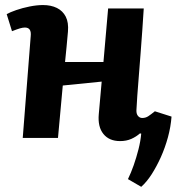

<svg xmlns="http://www.w3.org/2000/svg" viewBox="-20 -546 699 760"><path d="M382.5 -223 228.5 -207.5 209.5 0H70L101.5 -402Q103.5 -420 97.7 -428.5Q92 -437 78.5 -437Q70 -437 58.2 -433.5Q46.5 -430 27.5 -422.5L6.5 -490Q19.5 -497.5 44 -506Q68.5 -514.5 97.3 -520.3Q126 -526 150.5 -526Q182 -526 205.3 -514.5Q228.5 -503 240.3 -480Q252 -457 249 -421Q246.5 -389.5 243.5 -360.8Q240.5 -332 237.5 -300.5H389.5L408 -512.5H549Q546.5 -472 543.3 -426.5Q540 -381 536.5 -334.5Q533 -288 529.5 -245Q526 -202 523.5 -167.3Q521 -132.5 520 -109.5Q519.5 -95 526.3 -87Q533 -79 543 -79Q556.5 -79 567 -86Q577.5 -93 593 -105.5L659 -84.5Q656 -44 644.8 -2.8Q633.5 38.5 616.8 75.8Q600 113 580.3 143.8Q560.5 174.5 539 193.5L486.5 163Q498.5 138.5 509.3 107.8Q520 77 528.3 44.5Q536.5 12 539 -17L534 -18Q519.5 -5 499.8 3.8Q480 12.5 455.5 12.5Q412 12.5 389.3 -15.8Q366.5 -44 371 -94Z"/></svg>

Font: Literata
Style: Italic
Weight: 400
Italic angle: -2°
Designer: Latin by Veronika Burian and Jose Scaglione. Greek by Irene Vlachou. Cyrillic by Vera Evstafieva
Foundry: TypeTogether
Version: Version 3.103;gftools[0.9.29]